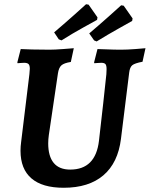

<svg xmlns="http://www.w3.org/2000/svg" viewBox="-20 -876 708 908"><path d="M208 -198Q208 -137 234 -105.5Q260 -74 312 -74Q432 -74 448 -210Q457 -287 468 -386Q479 -485 483 -525Q484 -535 484 -549Q484 -567 478.5 -573Q473 -579 459 -579Q450 -579 440 -578Q430 -577 426 -577L425 -581L441 -644Q453 -644 486 -642.5Q519 -641 552 -641Q583 -641 620 -644Q657 -647 668 -648L654 -584Q617 -577 605.5 -567.5Q594 -558 591 -533L552 -219Q538 -106 469 -47Q400 12 281 12Q180 12 128.5 -32.5Q77 -77 77 -163Q77 -183 80 -205L119 -525Q121 -545 121 -551Q121 -567 115 -573Q109 -579 94 -579Q85 -579 75.5 -578Q66 -577 63 -577L62 -581L78 -644Q92 -643 131 -642Q170 -641 214 -641Q239 -641 278 -644Q317 -647 329 -648L315 -583Q283 -578 270.5 -567Q258 -556 254 -529L211 -238Q208 -217 208 -198ZM271 -685 258 -690 236 -723Q282 -762 328 -803Q374 -844 387 -856L399 -854L441 -794L439 -782Q425 -774 374 -746Q323 -718 271 -685ZM437 -680 425 -685 402 -718Q448 -757 494 -798Q540 -839 553 -851L565 -849L607 -789L605 -777Q591 -769 540 -740.5Q489 -712 437 -680Z"/></svg>

Font: Alegreya
Style: Bold Italic
Weight: 700
Italic angle: -7°
Designer: Juan Pablo del Peral
Foundry: Huerta Tipografica
Version: Version 2.007; ttfautohint (v1.6)